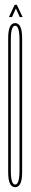

<svg xmlns="http://www.w3.org/2000/svg" viewBox="-20 -774 127 798"><path d="M43 4Q14 4 14 -58Q14 -120 14 -337Q14 -553 14 -615.5Q14 -678 43 -678Q72 -678 72 -615Q72 -552 72 -337Q72 -120 72 -58Q72 4 43 4ZM43 -7Q61 -7 61 -65Q61 -123 61 -337Q61 -550 61 -608.5Q61 -667 43 -667Q25 -667 25 -608.5Q25 -550 25 -337Q25 -123 25 -65Q25 -7 43 -7ZM17 -703 41 -754H50L74 -703H62L46 -739L30 -703Z"/></svg>

Font: Anybody UltraCondensed Thin
Style: Regular
Weight: 100
Width: 1
Designer: Tyler Finck
Foundry: Etcetera Type Company
Version: Version 1.110